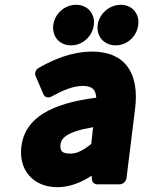

<svg xmlns="http://www.w3.org/2000/svg" viewBox="-20 -743 617 800"><path d="M69 -132C57 -33 120 37 219 37C271 37 319 17 362 -11L363 4C363 15 373 25 385 25H479C490 25 505 15 507 0L543 -291C561 -437 502 -528 364 -528C279 -528 202 -495 141 -460C130 -454 123 -439 128 -427L161 -350C167 -336 183 -334 195 -341C240 -366 284 -385 325 -385C367 -385 379 -367 381 -336C194 -312 84 -253 69 -132ZM232 -141C235 -166 255 -194 368 -213L360 -143C326 -116 301 -103 273 -103C240 -103 229 -113 232 -141ZM276 -554C325 -554 365 -592 371 -639C377 -686 345 -723 297 -723C248 -723 208 -685 202 -639C196 -592 227 -554 276 -554ZM462 -554C511 -554 550 -592 556 -639C562 -685 532 -723 483 -723C435 -723 393 -685 387 -639C381 -592 413 -554 462 -554Z"/></svg>

Font: Falling Sky
Style: BlkObl
Weight: 900
Designer: Paul D. Hunt
Foundry: Adobe Systems Incorporated
Version: Version 1.02